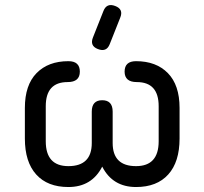

<svg xmlns="http://www.w3.org/2000/svg" viewBox="-20 -752 822 772"><path d="M373 -555Q340 -568 354 -602L396 -708Q409 -741 443 -728Q478 -715 463 -680L421 -574Q408 -541 373 -555ZM80 -195V-318Q80 -410 127 -458Q174 -506 255 -506Q301 -506 301 -464Q301 -422 252 -422Q164 -422 164 -325V-184Q164 -84 255 -84Q349 -84 349 -177V-303Q349 -349 391 -349Q433 -349 433 -303V-177Q433 -84 527 -84Q618 -84 618 -184V-325Q618 -422 530 -422Q481 -422 481 -464Q481 -506 527 -506Q608 -506 655 -458Q702 -410 702 -318V-195Q702 -101 656.5 -50.5Q611 0 527 0Q433 0 391 -82Q349 0 255 0Q171 0 125.5 -50.5Q80 -101 80 -195Z"/></svg>

Font: Jura
Style: Bold
Weight: 700
Designer: Daniel Johnson, Alexei Vanyashin
Foundry: Daniel Johnson
Version: Version 5.103